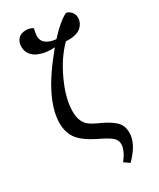

<svg xmlns="http://www.w3.org/2000/svg" viewBox="-252 -864 970 1174"><g transform="rotate(-30 233.0 -277.5)"><path d="M210 12.2Q117.7 -31.7 81.3 -77.4Q44.9 -123 44.9 -192.9Q44.9 -274.9 93.8 -376.5Q142.6 -478 252 -609.9Q222.2 -606.9 192.9 -611.1Q163.6 -615.2 136.7 -626.5Q109.9 -637.7 93 -660.4Q76.2 -683.1 76.2 -713.9Q76.2 -748.5 95.9 -768.8Q115.7 -789.1 149.9 -789.1Q179.7 -789.1 199.2 -774.9Q190.9 -737.3 190.9 -724.1Q190.9 -689 217.5 -670.2Q244.1 -651.4 285.2 -647.9Q320.8 -687.5 357.9 -718.5Q395 -749.5 417 -757.8Q434.1 -755.4 450 -738.3Q465.8 -721.2 465.8 -695.8Q465.8 -678.7 458.7 -662.8Q451.7 -647 436.5 -633.1Q421.4 -619.1 393.6 -612.1Q365.7 -605 329.1 -607.9Q255.4 -534.7 202.6 -419.4Q149.9 -304.2 149.9 -214.8Q149.9 -175.3 161.1 -149.2Q172.4 -123 192.4 -107.4Q212.4 -91.8 249 -75.2Q285.6 -58.6 307.1 -46.1Q328.6 -33.7 348.6 -16.6Q368.7 0.5 377.4 21.7Q386.2 43 386.2 70.8Q386.2 147.5 299.8 233.9L262.2 208Q308.1 148.4 308.1 106Q308.1 76.7 285.9 57.4Q263.7 38.1 210 12.2Z"/></g></svg>

Font: Literata Book Medium
Style: Italic
Weight: 500
Italic angle: -3°
Designer: Latin by Veronika Burian and Jose Scaglione. Greek by Irene Vlachou. Cyrillic by Vera Evstafieva
Foundry: TypeTogether
Version: Version 1.003;PS 001.003;hotconv 1.0.88;makeotf.lib2.5.64775